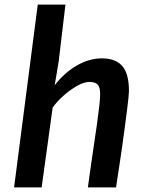

<svg xmlns="http://www.w3.org/2000/svg" viewBox="-20 -819 644 839"><path d="M41.5 0 145 -799H266L236.5 -551L219 -446.5Q259.5 -499.5 314 -531.8Q368.5 -564 426 -564Q484.5 -564 514 -530.8Q543.5 -497.5 543.5 -421Q543.5 -413 541.5 -393.2Q539.5 -373.5 535.8 -343.5Q532 -313.5 527 -275.2Q522 -237 515.8 -192.5Q509.5 -148 502.2 -99.5Q495 -51 487 0H364Q369 -36.5 373.2 -66.5Q377.5 -96.5 381.2 -123Q385 -149.5 388.8 -174.2Q392.5 -199 396 -223.8Q399.5 -248.5 403.5 -275Q410.5 -324.5 414 -356.5Q417.5 -388.5 417.5 -407Q417.5 -438.5 406.5 -449.8Q395.5 -461 370.5 -461Q347 -461 316.2 -443.5Q285.5 -426 256.5 -400Q227.5 -374 210 -348.5L162 0Z"/></svg>

Font: Merriweather Sans Medium
Style: Italic
Weight: 500
Italic angle: -7.5°
Designer: Eben Sorkin
Foundry: Eben Sorkin
Version: Version 2.001